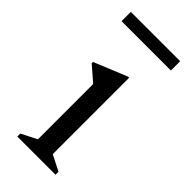

<svg xmlns="http://www.w3.org/2000/svg" viewBox="-209 -687 732 732"><g transform="rotate(45 156.5 -321.0)"><path d="M54 0V-16L117 -48V-346L57 -398V-405L191 -460H197V-48L260 -16V0ZM24 -592V-642H290V-592Z"/></g></svg>

Font: Spectral
Style: Regular
Weight: 400
Designer: Jean-Baptiste Levee
Foundry: Production Type
Version: Version 1.002